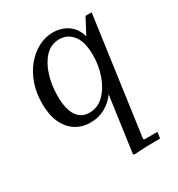

<svg xmlns="http://www.w3.org/2000/svg" viewBox="-173 -583 880 950"><g transform="rotate(-30 267.5 -107.5)"><path d="M48 -190Q48 -252 66 -303Q84 -354 115.5 -391.5Q147 -429 187 -449.5Q227 -470 270 -470Q297 -470 323.5 -460.5Q350 -451 371.5 -429.5Q393 -408 404 -371L451 -460H486L393 210L398 215H472L467 250Q428 250 392.5 251Q357 252 317 255L312 250L356 -67Q333 -33 295 -11.5Q257 10 210 10Q162 10 125.5 -13.5Q89 -37 68.5 -81.5Q48 -126 48 -190ZM133 -185Q133 -110 158 -72.5Q183 -35 229 -35Q277 -35 312 -69.5Q347 -104 366.5 -158.5Q386 -213 386 -274Q386 -351 356 -388Q326 -425 280 -425Q232 -425 199.5 -390.5Q167 -356 150 -301.5Q133 -247 133 -185Z"/></g></svg>

Font: Brygada 1918
Style: Italic
Weight: 400
Italic angle: -8°
Designer: Mateusz Machalski | Borys Kosmynka | Przemek Hoffer
Foundry: NIEPODLEGLA 2018
Version: Version 3.006